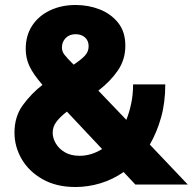

<svg xmlns="http://www.w3.org/2000/svg" viewBox="-20 -739 772 769"><path d="M522 0 475 -50Q432 -20 382.5 -5Q333 10 282 10Q205 10 150 -21.5Q95 -53 66.5 -102.5Q38 -152 38 -208Q38 -272 71.5 -318Q105 -364 150 -399Q113 -442 98 -474Q83 -506 83 -543Q83 -597 109 -636.5Q135 -676 180.5 -697.5Q226 -719 283 -719Q334 -719 379 -701.5Q424 -684 453 -648Q482 -612 482 -556Q482 -500 452 -456.5Q422 -413 374 -376L486 -259Q498 -289 505.5 -324.5Q513 -360 513 -401H642Q642 -328 625 -268Q608 -208 580 -160L732 0ZM228 -549Q228 -533 238 -520Q248 -507 275 -480Q305 -500 320 -516Q335 -532 335 -554Q335 -576 320.5 -589Q306 -602 283 -602Q258 -602 243 -586.5Q228 -571 228 -549ZM191 -207Q191 -186 203.5 -164.5Q216 -143 240 -129Q264 -115 299 -115Q345 -115 389 -142L248 -292Q222 -272 206.5 -252Q191 -232 191 -207Z"/></svg>

Font: Raleway ExtraBold
Style: Regular
Weight: 800
Designer: Matt McInerney, Pablo Impallari, Rodrigo Fuenzalida
Foundry: Matt McInerney, Pablo Impallari, Rodrigo Fuenzalida
Version: Version 4.026